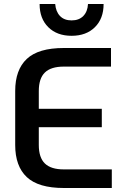

<svg xmlns="http://www.w3.org/2000/svg" viewBox="-20 -940 617 960"><path d="M56 -215V-485Q56 -591 114 -645.5Q172 -700 299 -700H535V-607H299Q235 -607 204.5 -577.5Q174 -548 174 -485V-396H489V-304H174V-215Q174 -152 204.5 -122.5Q235 -93 299 -93H539V0H299Q172 0 114 -54.5Q56 -109 56 -215ZM178 -920H256Q259 -882 280 -860Q301 -838 338 -838Q375 -838 396.5 -860Q418 -882 420 -920H498Q498 -847 454.5 -804Q411 -761 338 -761Q265 -761 221.5 -804Q178 -847 178 -920Z"/></svg>

Font: KoHo SemiBold
Style: Regular
Weight: 600
Designer: Cadson Demak & Katatrad Team
Foundry: Cadson Demak Co.,Ltd.
Version: Version 1.000; ttfautohint (v1.6)